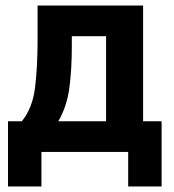

<svg xmlns="http://www.w3.org/2000/svg" viewBox="-20 -550 630 695"><path d="M9 -111H59Q98 -159 107 -234Q116 -309 116 -402V-530H498V-111H565V125H444V0H130V125H9ZM364 -111V-419H240V-385Q240 -298 231 -231Q222 -164 191 -111Z"/></svg>

Font: 
Style: 㨦
Weight: 700
Designer: A.Korolkova, Vitaly Kuzmin
Foundry: ParaType Ltd
Version: Version 2.000